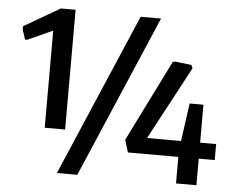

<svg xmlns="http://www.w3.org/2000/svg" viewBox="-52 -809 1082 872"><g transform="rotate(5 488.5 -373.0)"><path d="M781 -121H551L534 -178L718 -548L728 -551L804 -542L810 -527L632 -194H787L811 -367H874V-194H947V-121H874V0H781ZM555 -740H648L331 0H238ZM165 -643 51 -591H41L26 -638L27 -651L191 -746H258V-200H165Z"/></g></svg>

Font: Encode Sans Narrow
Style: Medium
Weight: 500
Designer: Pablo Impallari, Andres Torresi
Foundry: Pablo Impallari, Andres Torresi
Version: Version 1.000; ttfautohint (v1.00) -l 8 -r 50 -G 200 -x 14 -